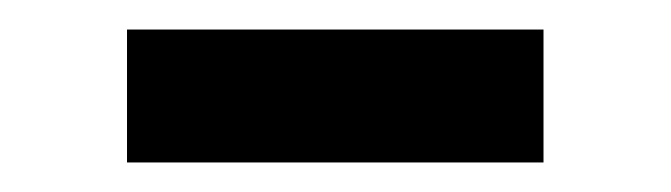

<svg xmlns="http://www.w3.org/2000/svg" viewBox="-20 -347 454 130"><path d="M66 -327H348V-237H66Z"/></svg>

Font: PTSerif
Style: Bold
Weight: 700
Designer: A.Korolkova, O.Umpeleva, V.Yefimov
Foundry: ParaType Ltd
Version: Version 1.000W OFL; ttfautohint (v1.2) -l 8 -r 50 -G 200 -x 